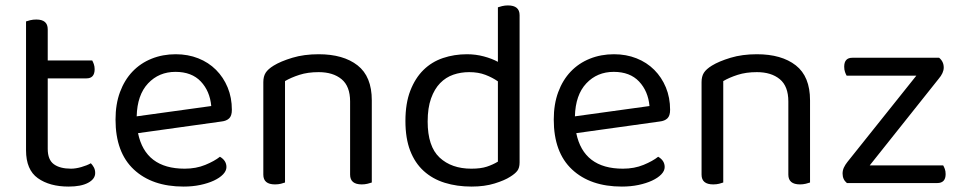

<svg xmlns="http://www.w3.org/2000/svg" viewBox="-20 -675 3551 708"><path d="M76 -121V-596Q81 -598 91.5 -600.5Q102 -603 114 -603Q156 -603 156 -567V-452H320Q323 -447 326 -438.5Q329 -430 329 -420Q329 -386 299 -386H156V-126Q156 -86 178.5 -69.5Q201 -53 242 -53Q259 -53 280 -59Q301 -65 315 -73Q321 -67 326 -58Q331 -49 331 -37Q331 -15 305 -1Q279 13 233 13Q163 13 119.5 -18Q76 -49 76 -121Z M489 -184Q516 -53 661 -53Q703 -53 737 -67Q771 -81 791 -97Q815 -83 815 -59Q815 -45 802.5 -32Q790 -19 768.5 -9Q747 1 718.5 7Q690 13 657 13Q541 13 473.5 -50Q406 -113 406 -234Q406 -291 422.5 -335.5Q439 -380 468.5 -411Q498 -442 539 -458.5Q580 -475 628 -475Q673 -475 711 -460Q749 -445 776.5 -417.5Q804 -390 819.5 -352.5Q835 -315 835 -270Q835 -248 825 -238.5Q815 -229 797 -227ZM484 -246 759 -284Q754 -339 720.5 -374.5Q687 -410 627 -410Q566 -410 526 -367.5Q486 -325 484 -246Z M1271 -301Q1271 -357 1239.5 -383Q1208 -409 1155 -409Q1115 -409 1084 -399Q1053 -389 1031 -376V-2Q1026 0 1016 2.5Q1006 5 994 5Q951 5 951 -31V-372Q951 -393 959.5 -406.5Q968 -420 989 -433Q1015 -449 1058 -462Q1101 -475 1155 -475Q1246 -475 1298.5 -434Q1351 -393 1351 -305V-2Q1346 0 1335.5 2.5Q1325 5 1314 5Q1271 5 1271 -31V-301Z M1896 -76Q1896 -56 1887.5 -45Q1879 -34 1861 -23Q1841 -10 1804 1.5Q1767 13 1719 13Q1665 13 1620 -1Q1575 -15 1542.5 -44.5Q1510 -74 1492.5 -119.5Q1475 -165 1475 -229Q1475 -294 1493 -340.5Q1511 -387 1541.5 -417Q1572 -447 1613.5 -461Q1655 -475 1702 -475Q1734 -475 1764 -467Q1794 -459 1816 -447V-648Q1821 -650 1831.5 -652.5Q1842 -655 1853 -655Q1896 -655 1896 -619ZM1816 -375Q1796 -389 1770 -399Q1744 -409 1710 -409Q1679 -409 1651.5 -399.5Q1624 -390 1603 -368.5Q1582 -347 1569.5 -312Q1557 -277 1557 -227Q1557 -135 1601 -94Q1645 -53 1718 -53Q1753 -53 1775.5 -60.5Q1798 -68 1816 -79Z M2105 -184Q2132 -53 2277 -53Q2319 -53 2353 -67Q2387 -81 2407 -97Q2431 -83 2431 -59Q2431 -45 2418.5 -32Q2406 -19 2384.5 -9Q2363 1 2334.5 7Q2306 13 2273 13Q2157 13 2089.5 -50Q2022 -113 2022 -234Q2022 -291 2038.5 -335.5Q2055 -380 2084.5 -411Q2114 -442 2155 -458.5Q2196 -475 2244 -475Q2289 -475 2327 -460Q2365 -445 2392.5 -417.5Q2420 -390 2435.5 -352.5Q2451 -315 2451 -270Q2451 -248 2441 -238.5Q2431 -229 2413 -227ZM2100 -246 2375 -284Q2370 -339 2336.5 -374.5Q2303 -410 2243 -410Q2182 -410 2142 -367.5Q2102 -325 2100 -246Z M2887 -301Q2887 -357 2855.5 -383Q2824 -409 2771 -409Q2731 -409 2700 -399Q2669 -389 2647 -376V-2Q2642 0 2632 2.5Q2622 5 2610 5Q2567 5 2567 -31V-372Q2567 -393 2575.5 -406.5Q2584 -420 2605 -433Q2631 -449 2674 -462Q2717 -475 2771 -475Q2862 -475 2914.5 -434Q2967 -393 2967 -305V-2Q2962 0 2951.5 2.5Q2941 5 2930 5Q2887 5 2887 -31V-301Z M3103 0Q3087 -13 3087 -35Q3087 -47 3092 -57.5Q3097 -68 3105 -78L3359 -396H3102Q3099 -401 3096 -409.5Q3093 -418 3093 -429Q3093 -462 3123 -462H3443Q3460 -448 3460 -426Q3460 -406 3441 -384L3187 -65H3458Q3461 -60 3464 -52Q3467 -44 3467 -33Q3467 0 3436 0H3103Z"/></svg>

Font: Baloo 2 Latin
Style: Regular
Weight: 400
Designer: Sarang Kulkarni and Ek Type
Foundry: Ek Type
Version: Version 1.001